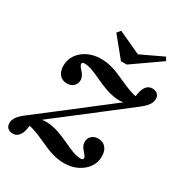

<svg xmlns="http://www.w3.org/2000/svg" viewBox="-180 -902 991 1046"><g transform="rotate(30 315.0 -378.5)"><path d="M47.6 11.3Q27.4 11.3 15.7 0.4Q4 -10.5 4 -29.8Q4 -50 17.3 -69Q30.6 -87.9 62.1 -111.3L523.4 -466.9L522.6 -447.6Q483.9 -433.1 447.2 -435.9Q410.5 -438.7 376.2 -450.8Q341.9 -462.9 310.5 -477.8Q279 -492.7 250.8 -504Q222.6 -515.3 196.8 -515.3Q181.5 -515.3 181.5 -504.8Q181.5 -498.4 185.5 -491.9Q189.5 -485.5 196 -478.6Q202.4 -471.8 208.5 -463.7Q214.5 -455.6 219 -446Q223.4 -436.3 223.4 -425Q223.4 -401.6 207.7 -387.1Q191.9 -372.6 166.9 -372.6Q137.1 -372.6 119.8 -392.7Q102.4 -412.9 102.4 -447.6Q102.4 -486.3 123.4 -516.5Q144.4 -546.8 180.6 -564.5Q216.9 -582.3 262.1 -582.3Q294.4 -582.3 322.6 -575.4Q350.8 -568.5 376.6 -557.7Q402.4 -546.8 428.6 -534.7Q454.8 -522.6 482.7 -512.1Q510.5 -501.6 543.5 -496L525 -490.3Q528.2 -521 535.5 -541.1Q542.7 -561.3 555.2 -571.8Q567.7 -582.3 585.5 -582.3Q605.6 -582.3 617.7 -571.4Q629.8 -560.5 629.8 -541.1Q629.8 -521 616.1 -502Q602.4 -483.1 571.8 -459.7L110.5 -104V-123.4Q150 -137.9 186.7 -135.1Q223.4 -132.3 257.3 -120.2Q291.1 -108.1 322.6 -93.1Q354 -78.2 382.7 -66.9Q411.3 -55.6 436.3 -55.6Q452.4 -55.6 452.4 -66.1Q452.4 -72.6 448 -79Q443.5 -85.5 437.5 -92.3Q431.5 -99.2 425 -107.3Q418.5 -115.3 414.5 -125Q410.5 -134.7 410.5 -146Q410.5 -169.4 426.2 -183.9Q441.9 -198.4 466.9 -198.4Q496.8 -198.4 514.1 -178.2Q531.5 -158.1 531.5 -123.4Q531.5 -84.7 510.1 -54.4Q488.7 -24.2 452.4 -6.5Q416.1 11.3 371 11.3Q338.7 11.3 310.9 4.4Q283.1 -2.4 256.9 -13.3Q230.6 -24.2 204.8 -36.3Q179 -48.4 150.8 -58.9Q122.6 -69.4 90.3 -75L108.1 -80.6Q105.6 -50.8 98.4 -30.2Q91.1 -9.7 78.6 0.8Q66.1 11.3 47.6 11.3ZM562.1 -769.4 575 -748.4 398.4 -625H362.1L262.1 -747.6L280.6 -769.4L446.8 -692.7L379 -683.1Z"/></g></svg>

Font: Playfair 9pt
Style: Bold Italic
Weight: 700
Italic angle: -15.6°
Designer: Claus Eggers Sørensen
Foundry: Claus Eggers Sørensen
Version: Version 2.203